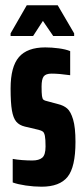

<svg xmlns="http://www.w3.org/2000/svg" viewBox="-20 -697 318 725"><path d="M28 -8V-97Q44 -94 64 -92.5Q84 -91 102 -91Q127 -91 139.5 -101.5Q152 -112 152 -144Q152 -172 149.5 -184Q147 -196 142 -200Q137 -204 125 -207L74 -219Q53 -224 41.5 -237.5Q30 -251 25 -280Q20 -309 20 -363Q20 -445 51.5 -481.5Q83 -518 151 -518Q175 -518 201.5 -514.5Q228 -511 245 -504V-413Q203 -419 175 -419Q153 -419 145 -408.5Q137 -398 137 -370Q137 -345 138.5 -334.5Q140 -324 144 -320.5Q148 -317 158 -315L199 -304Q220 -299 233.5 -287.5Q247 -276 256 -246Q265 -216 265 -161Q265 -66 235 -29Q205 8 137 8Q108 8 77.5 3.5Q47 -1 28 -8ZM20 -561V-571L81 -677H198L260 -571V-561H181L142 -618L105 -561Z"/></svg>

Font: Saira Ultra Condensed ExtraBold
Style: Regular
Weight: 800
Width: 1
Designer: Hector Gatti with collaboration of the Omnibus-Type team
Foundry: Omnibus-Type
Version: Version 1.001; ttfautohint (v1.8)